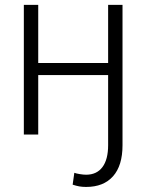

<svg xmlns="http://www.w3.org/2000/svg" viewBox="-20 -548 597 782"><path d="M135.7 -528.3V-291.5H420.4V-528.3H479V43.5Q479 126.5 440.4 169.9Q401.9 213.4 330.6 213.4Q315.4 213.4 303 211.2Q290.5 209 275.9 204.1L282.7 155.8Q290 158.7 304.9 161.1Q319.8 163.6 330.6 163.6Q374 163.6 397.2 132.6Q420.4 101.6 420.4 43.5V-242.2H135.7V0H77.1V-528.3Z"/></svg>

Font: Roboto Web
Style: Light
Weight: 300
Designer: Google
Version: Version 1.200310; 2013